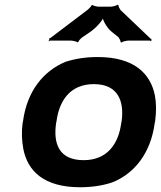

<svg xmlns="http://www.w3.org/2000/svg" viewBox="-20 -778 677 808"><path d="M77 -269 75 -259C70 -220 72 -185 78 -152C96 -58 165 10 317 10C367 10 413 3 454 -11C547 -49 614 -134 631 -259L633 -269C638 -308 638 -343 632 -376C613 -470 543 -538 391 -538C341 -538 297 -531 256 -518C162 -479 94 -394 77 -269ZM492 -269 490 -259C479 -176 434 -104 332 -104C227 -104 204 -175 216 -259L218 -269C229 -351 273 -424 375 -424C477 -424 503 -352 492 -269ZM614 -615 487 -736C484 -740 477 -753 479 -756L474 -758C471 -754 453 -750 447 -750H394C388 -750 371 -754 369 -757L365 -756C366 -753 353 -740 349 -737L192 -618C191 -617 189 -617 188 -617L186 -614C186 -613 188 -612 188 -611C188 -609 185 -607 184 -606L186 -604C187 -605 189 -607 191 -607H280C286 -607 304 -603 306 -600L310 -601C308 -604 321 -617 325 -620L363 -646C384 -661 415 -694 417 -710H412C410 -694 431 -660 448 -646L479 -621C482 -617 489 -604 487 -601L492 -599C494 -603 513 -607 519 -607H612C613 -607 614 -605 615 -604L618 -607C617 -608 616 -609 616 -610C616 -611 617 -611 618 -612L616 -615Z"/></svg>

Font: Asimov
Style: EdgeWideIt
Weight: 500
Designer: Google
Version: Version 2.000980: 2014